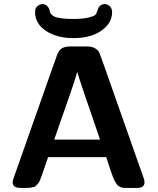

<svg xmlns="http://www.w3.org/2000/svg" viewBox="-20 -922 773 942"><path d="M42 -28Q42 -34 46 -46L258 -647Q269 -677 284.5 -685.5Q300 -694 323 -694H409Q433 -694 448 -684Q463 -674 467 -664.5Q471 -655 479 -633L686 -45Q689 -36 689 -28Q689 0 653 0H604Q593 0 585.5 -0.5Q578 -1 571 -4.5Q564 -8 560 -10.5Q556 -13 550.5 -21.5Q545 -30 542 -35.5Q539 -41 533.5 -55.5Q528 -70 524.5 -80.5Q521 -91 514 -112.5Q507 -134 501 -151H216Q209 -132 201 -107.5Q193 -83 189 -72.5Q185 -62 179.5 -46.5Q174 -31 170 -26Q166 -21 160 -14Q154 -7 147 -5Q140 -3 131.5 -1.5Q123 0 111 0H81Q42 0 42 -28ZM152 -863Q152 -883 164.5 -892.5Q177 -902 188 -902Q210 -902 221 -879Q222 -877 223.5 -869.5Q225 -862 227 -858Q229 -854 236.5 -847.5Q244 -841 255 -837.5Q266 -834 287.5 -831.5Q309 -829 338 -829Q385 -829 412.5 -835.5Q440 -842 446.5 -848Q453 -854 457.5 -868Q462 -882 463 -884Q474 -902 494 -902Q507 -902 518.5 -891.5Q530 -881 530 -862Q530 -809 478 -772Q426 -735 340 -735Q259 -735 205.5 -770.5Q152 -806 152 -863ZM246 -237H471Q371 -526 359 -569Q351 -539 325.5 -465Q300 -391 274 -317.5Q248 -244 246 -237Z"/></svg>

Font: CMU Sans Serif
Style: Bold
Weight: 700
Version: Version 0.7.0